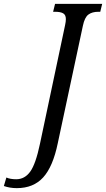

<svg xmlns="http://www.w3.org/2000/svg" viewBox="-154 -734 549 994"><path d="M-134 229 -121 185Q-101 194 -70 194Q-26 194 2.5 154.5Q31 115 53 10L183 -604Q187 -622 187 -635Q187 -657 173 -665Q159 -673 132 -673H121L131 -714H375L365 -673H355Q323 -673 303.5 -658.5Q284 -644 275 -600L145 8Q120 129 69.5 184.5Q19 240 -67 240Q-103 240 -134 229Z"/></svg>

Font: Noto Serif Cond
Style: Italic
Weight: 400
Width: 3
Italic angle: -12°
Designer: Monotype Design Team
Foundry: Monotype Imaging Inc.
Version: Version 1.001